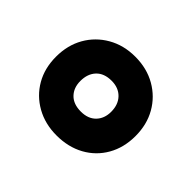

<svg xmlns="http://www.w3.org/2000/svg" viewBox="-90 -851 603 603"><g transform="rotate(45 211.5 -549.0)"><path d="M211 -374Q160 -374 120 -396.5Q80 -419 57.5 -458Q35 -497 35 -548Q35 -599 57.5 -638.5Q80 -678 120 -701Q160 -724 211 -724Q263 -724 303 -701Q343 -678 365.5 -638.5Q388 -599 388 -548Q388 -497 365.5 -457.5Q343 -418 303 -396Q263 -374 211 -374ZM212 -481Q244 -481 262 -499.5Q280 -518 280 -548Q280 -580 261.5 -599Q243 -618 212 -618Q179 -618 161 -599Q143 -580 143 -548Q143 -518 161 -499.5Q179 -481 212 -481Z"/></g></svg>

Font: Noto Sans Oriya ExtraBold
Style: Regular
Weight: 800
Version: Version 2.003